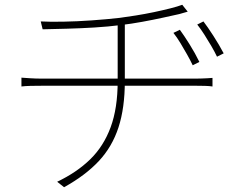

<svg xmlns="http://www.w3.org/2000/svg" viewBox="-20 -749 1040 806"><path d="M735 -624Q752 -601 775.5 -563.5Q799 -526 817 -489L789 -475Q779 -496 765.5 -520Q752 -544 737.5 -568Q723 -592 708 -611ZM834 -659Q851 -637 875.5 -599Q900 -561 919 -525L891 -511Q881 -532 867 -556Q853 -580 838 -603.5Q823 -627 808 -646ZM151 -659Q188 -657 245.5 -658Q303 -659 366 -663.5Q429 -668 482 -674Q512 -678 550 -684Q588 -690 626 -698Q664 -706 695.5 -714Q727 -722 745 -729L768 -700Q761 -698 752 -695.5Q743 -693 733 -690Q706 -684 665 -675Q624 -666 577.5 -657.5Q531 -649 489 -644Q434 -637 375.5 -633.5Q317 -630 261 -628.5Q205 -627 159 -626ZM220 14Q302 -25 358.5 -80Q415 -135 444.5 -215Q474 -295 474 -408Q474 -408 474 -442.5Q474 -477 474 -533Q474 -589 474 -655L504 -662Q504 -641 504 -609Q504 -577 504 -542Q504 -507 504 -476.5Q504 -446 504 -427Q504 -408 504 -408Q504 -296 477.5 -214.5Q451 -133 395 -73Q339 -13 249 37ZM70 -423Q83 -422 107 -420.5Q131 -419 153 -419Q167 -419 206 -419Q245 -419 300.5 -419Q356 -419 419 -419Q482 -419 545 -419Q608 -419 662 -419Q716 -419 754 -419Q792 -419 804 -419Q815 -419 827 -419.5Q839 -420 850.5 -420.5Q862 -421 872 -422V-386Q859 -388 840.5 -388.5Q822 -389 805 -389Q793 -389 755 -389Q717 -389 662.5 -389Q608 -389 545.5 -389Q483 -389 420 -389Q357 -389 301.5 -389Q246 -389 207.5 -389Q169 -389 155 -389Q130 -389 108.5 -388.5Q87 -388 70 -386Z"/></svg>

Font: Noto Sans KR Thin
Style: Regular
Weight: 100
Designer: Ryoko NISHIZUKA 西塚涼子 (kana, bopomofo & ideographs); Paul D. Hunt (Latin, Greek & Cyrillic); Sandoll Communications 산돌커뮤니
Foundry: Adobe
Version: Version 2.004-H2;hotconv 1.0.118;makeotfexe 2.5.65603